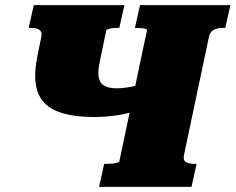

<svg xmlns="http://www.w3.org/2000/svg" viewBox="-20 -730 920 750"><path d="M126 -510 141 -585Q144 -598 140.5 -605.5Q137 -613 127.5 -617Q118 -621 101 -621H92L112 -710H466L446 -621H437Q426 -621 416.5 -619.5Q407 -618 401 -616Q395 -614 395 -611L370 -491Q361 -449 366 -426Q371 -403 389 -394Q407 -385 436 -385Q469 -385 514.5 -396Q560 -407 620 -444L592 -333Q558 -313 518.5 -299.5Q479 -286 436.5 -279.5Q394 -273 350 -273Q253 -273 198 -297.5Q143 -322 126 -374.5Q109 -427 126 -510ZM367 0 387 -90H400Q410 -90 420 -91Q430 -92 437.5 -94.5Q445 -97 446 -99L554 -611Q555 -615 549 -617Q543 -619 533.5 -620Q524 -621 515 -621H507L527 -710H880L860 -621H850Q830 -621 815.5 -614Q801 -607 796 -585L699 -126Q694 -104 706 -97Q718 -90 738 -90H748L728 0Z"/></svg>

Font: Roboto Serif Black
Style: Italic
Weight: 900
Italic angle: -10°
Version: Version 1.008